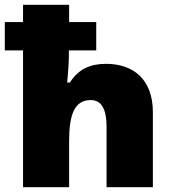

<svg xmlns="http://www.w3.org/2000/svg" viewBox="-20 -780 721 800"><path d="M268 -760H76V-688H0V-570H76V0H268V-192C268 -302 290 -363 358 -363C403 -363 424 -325 424 -252V0H617V-312C617 -453 532 -514 422 -514C355 -514 307 -492 271 -436H260C263 -467 267 -519 267 -549V-570H381V-688H268Z"/></svg>

Font: Noto Sans UI Black
Style: Regular
Weight: 900
Designer: Monotype Design Team
Foundry: Monotype Imaging Inc.
Version: Version 1.901